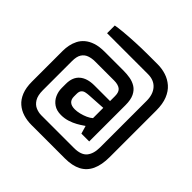

<svg xmlns="http://www.w3.org/2000/svg" viewBox="-221 -939 1322 1322"><g transform="rotate(45 439.5 -278.0)"><path d="M267 177Q224 177 186.5 165.5Q149 154 120 129Q91 104 74.5 63Q58 22 58 -36V-337Q58 -364 63.5 -391.5Q69 -419 82 -445Q95 -471 119 -491.5Q143 -512 179 -524Q215 -536 267 -536H451Q484 -536 515 -530.5Q546 -525 571.5 -509Q597 -493 612.5 -461.5Q628 -430 628 -378V-24H552L535 -82Q534 -82 520 -72Q506 -62 482 -48.5Q458 -35 427 -25Q396 -15 362 -15Q319 -15 290.5 -34.5Q262 -54 248 -85Q234 -116 234 -150V-191Q234 -256 272.5 -289Q311 -322 381 -322H533V-371Q533 -411 512 -426.5Q491 -442 453 -442H267Q235 -442 209 -432.5Q183 -423 168 -399.5Q153 -376 153 -331V-48Q153 3 170.5 31.5Q188 60 214.5 71Q241 82 267 82H586Q654 82 682 48Q710 14 710 -48V-501Q710 -564 677.5 -601Q645 -638 586 -638H188V-713Q212 -718 260.5 -722.5Q309 -727 370 -730Q431 -733 494 -733H586Q628 -733 667 -720.5Q706 -708 737 -681Q768 -654 786 -609.5Q804 -565 804 -501V-48Q804 28 781 78Q758 128 711 152.5Q664 177 592 177ZM401 -110Q422 -110 447 -116Q472 -122 495.5 -132.5Q519 -143 533 -156V-256L402 -248Q385 -247 369.5 -243.5Q354 -240 344.5 -228.5Q335 -217 335 -194V-168Q335 -140 351.5 -125Q368 -110 401 -110Z"/></g></svg>

Font: Exo Thin SemiBold
Style: Regular
Weight: 600
Version: Version 2.000